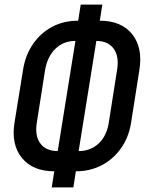

<svg xmlns="http://www.w3.org/2000/svg" viewBox="-20 -790 640 835"><path d="M205 25 216 -45Q123 -45 75.5 -103Q28 -161 43 -256L80 -485Q90 -550 123.5 -598.5Q157 -647 207 -673.5Q257 -700 320 -700L331 -770H425L414 -700Q508 -700 555 -641Q602 -582 586 -485L550 -256Q540 -193 506.5 -145.5Q473 -98 422.5 -71.5Q372 -45 310 -45L299 25ZM231 -133 308 -612Q256 -612 221 -578Q186 -544 176 -485L140 -256Q131 -199 155.5 -166Q180 -133 231 -133ZM322 -133Q374 -133 409 -166Q444 -199 453 -256L489 -485Q499 -544 474.5 -578Q450 -612 399 -612Z"/></svg>

Font: NKDuy Mono SemiBold
Style: Italic
Weight: 600
Italic angle: -9°
Monospace: yes
Designer: NKDuy
Foundry: NKDuy
Version: Version 2.251; ttfautohint (v1.8.4.7-5d5b)